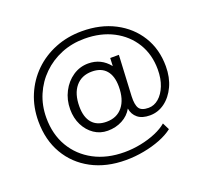

<svg xmlns="http://www.w3.org/2000/svg" viewBox="-126 -772 1115 1040"><g transform="rotate(-20 431.5 -252.0)"><path d="M431 117Q319 117 234.5 72Q150 27 103 -53.8Q56 -134.5 56 -242Q56 -323.5 85 -392.5Q114 -461.5 166.2 -512.8Q218.5 -564 289.2 -592.5Q360 -621 443 -621Q550 -621 632 -578.5Q714 -536 760.5 -460.8Q807 -385.5 807 -287Q807 -223 783.8 -173Q760.5 -123 721.8 -94.5Q683 -66 636 -66Q591 -66 565.8 -86.5Q540.5 -107 535 -142Q515 -106 477.2 -86Q439.5 -66 393 -66Q349.5 -66 315 -89.5Q280.5 -113 260.2 -153.2Q240 -193.5 240 -244Q240 -299.5 263.8 -345.2Q287.5 -391 327.5 -418Q367.5 -445 416 -445Q490 -445 537 -386L539 -432H589L577 -197Q575 -149 588.5 -128Q602 -107 643 -107Q675 -107 701.5 -129.8Q728 -152.5 744 -192.8Q760 -233 760 -286Q760 -372 719.8 -437.8Q679.5 -503.5 608 -540.8Q536.5 -578 443 -578Q370.5 -578 308.8 -552.8Q247 -527.5 200.8 -482.2Q154.5 -437 128.8 -376.5Q103 -316 103 -245Q103 -150 145.2 -78.2Q187.5 -6.5 263 33.8Q338.5 74 439 74Q486 74 533.2 64.5Q580.5 55 620.5 38Q660.5 21 686 -1L706 39Q676 62.5 631.8 80Q587.5 97.5 535.5 107.2Q483.5 117 431 117ZM403 -114Q463 -114 496.5 -155.5Q530 -197 530 -271Q530 -332 501.8 -364.5Q473.5 -397 420 -397Q360 -397 326 -356Q292 -315 292 -242Q292 -180 320.5 -147Q349 -114 403 -114Z"/></g></svg>

Font: Geologica Cursive Thin
Style: Regular
Weight: 250
Designer: Sindre Bremnes, Frode Helland
Foundry: Monokrom Skriftforlag AS
Version: Version 1.010;gftools[0.9.28]